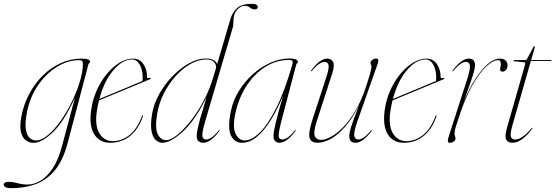

<svg xmlns="http://www.w3.org/2000/svg" viewBox="-98 -739 2904 1004"><path d="M256 8Q231.5 101 188 152.5Q144.5 204 86.8 224.5Q29 245 -38.5 245Q-60 245 -69.2 239.8Q-78.5 234.5 -78.5 227Q-78.5 212 -52.5 212Q-30 212 -5.5 219Q19 226 46.5 226Q79.5 226 113.5 206Q147.5 186 177 142.2Q206.5 98.5 225.5 27.5L294 -228.5Q237 -103.5 178.8 -47.8Q120.5 8 76.5 8Q57.5 8 39.2 -3.8Q21 -15.5 12.5 -44.8Q4 -74 13 -126Q24.5 -190 53.8 -245.8Q83 -301.5 125.5 -343.5Q168 -385.5 220 -409Q272 -432.5 328.5 -432.5Q373 -432.5 373 -416.5Q373 -411.5 369 -408.8Q365 -406 364 -401.5ZM40 -136Q31.5 -82 38.8 -53.5Q46 -25 60.8 -14.8Q75.5 -4.5 90 -4.5Q119 -4.5 152.5 -32.5Q186 -60.5 218.5 -106.2Q251 -152 277.5 -206Q304 -260 319.8 -312.8Q335.5 -365.5 335.5 -406.5Q335.5 -415 331.8 -419.8Q328 -424.5 316.5 -424.5Q255 -424.5 196.5 -387.5Q138 -350.5 95.8 -285.5Q53.5 -220.5 40 -136Z M649 -130Q627.5 -66 583.8 -29.2Q540 7.5 477.5 7.5Q423 7.5 395 -36.5Q367 -80.5 379 -165.5Q386.5 -219.5 408.2 -267.5Q430 -315.5 461 -352.8Q492 -390 527.2 -411.2Q562.5 -432.5 597 -432.5Q632.5 -432.5 651.8 -404Q671 -375.5 671 -337Q671 -326.5 684 -331.5Q688.5 -333 690 -330Q691 -327 687 -325Q684 -323.5 662 -314.5Q640 -305.5 607.2 -291.8Q574.5 -278 538.2 -263Q502 -248 470.2 -235Q438.5 -222 419.5 -214Q413 -187 408.5 -158.5Q397 -81.5 422 -41.2Q447 -1 491.5 -1Q539 -1 579 -32.8Q619 -64.5 644 -131Q645.5 -136 648 -136Q651.5 -136 649 -130ZM593 -428Q543 -428 495 -372.2Q447 -316.5 421.5 -221.5Q442 -230 475 -243.8Q508 -257.5 543.5 -272.2Q579 -287 607.5 -299Q636 -311 647 -315.5Q648 -321 648 -334Q648 -373.5 632.8 -400.8Q617.5 -428 593 -428ZM645 -310Q645 -310 645 -310.5Z M1049 -54Q1025 -22 1004 -7.2Q983 7.5 965 7.5Q950.5 7.5 940.5 -0.5Q930.5 -8.5 930.5 -27.5Q930.5 -40 934.8 -61.8Q939 -83.5 950.2 -123.8Q961.5 -164 982.5 -232Q924 -112 859.5 -52.2Q795 7.5 751 7.5Q732.5 7.5 716.5 -6.8Q700.5 -21 694.2 -54.2Q688 -87.5 697.5 -144.5Q706.5 -197 735.2 -248.2Q764 -299.5 804.8 -341.2Q845.5 -383 890.5 -408Q935.5 -433 976.5 -433Q1004 -433 1018.5 -424.8Q1033 -416.5 1037.5 -403.5L1106.5 -638Q1117.5 -675.5 1142.2 -697.2Q1167 -719 1218.5 -719Q1249.5 -719 1249.5 -702.5Q1249.5 -690 1234.5 -690Q1220.5 -690 1209.2 -699.2Q1198 -708.5 1180 -708.5Q1161 -708.5 1142.5 -688.5Q1124 -668.5 1123 -636Q1122.5 -620 1121.8 -610.8Q1121 -601.5 1118.5 -593L975.5 -106.5Q957.5 -45.5 960.2 -27.5Q963 -9.5 980 -9.5Q991.5 -9.5 1006.8 -19Q1022 -28.5 1045.5 -56.5Q1048 -60 1050 -58.5Q1051.5 -57 1049 -54ZM724.5 -147Q711 -70.5 726.5 -38.2Q742 -6 772.5 -6Q793 -6 825.5 -31Q858 -56 894.8 -101.2Q931.5 -146.5 964.5 -207.2Q997.5 -268 1018.5 -339L1032 -385Q1033 -401 1021 -414.5Q1009 -428 981 -428Q939.5 -428 898 -404.5Q856.5 -381 820.5 -341Q784.5 -301 759 -250.8Q733.5 -200.5 724.5 -147Z M1373.5 -106.5Q1358 -46 1359.2 -27.8Q1360.5 -9.5 1378 -9.5Q1389.5 -9.5 1404.8 -19Q1420 -28.5 1443.5 -56.5Q1446 -60 1448 -58.5Q1449.5 -57 1447 -54Q1423 -22 1402 -7.2Q1381 7.5 1363 7.5Q1350 7.5 1341 -0.8Q1332 -9 1332 -27.5Q1332 -47 1343.2 -94.8Q1354.5 -142.5 1382.5 -239.5Q1353 -167.5 1318.5 -111.8Q1284 -56 1245.8 -24.2Q1207.5 7.5 1167.5 7.5Q1128 7.5 1109.5 -30.8Q1091 -69 1109.5 -159Q1121 -214.5 1151.5 -264Q1182 -313.5 1224.8 -351.5Q1267.5 -389.5 1316.8 -411.2Q1366 -433 1415 -433Q1442 -433 1451 -427.5Q1460 -422 1460 -416.5Q1460 -412 1456 -408.5Q1452 -405 1451 -401ZM1133 -147.5Q1117 -73.5 1134.2 -39Q1151.5 -4.5 1182 -4.5Q1217.5 -4.5 1260 -45.5Q1302.5 -86.5 1346.5 -174Q1390.5 -261.5 1430.5 -401Q1434.5 -414 1431 -419.8Q1427.5 -425.5 1413 -425.5Q1347.5 -425.5 1290.2 -389.8Q1233 -354 1192 -291.5Q1151 -229 1133 -147.5Z M1846 -58.5Q1847.5 -57 1845 -54Q1821 -22 1800 -7.2Q1779 7.5 1761 7.5Q1728.5 7.5 1728.5 -27.5Q1728.5 -46 1738.8 -77.8Q1749 -109.5 1761.5 -141.2Q1774 -173 1780.5 -191.5Q1745 -119.5 1706.2 -75.8Q1667.5 -32 1630.5 -12.2Q1593.5 7.5 1563.5 7.5Q1534.5 7.5 1525.2 -8.2Q1516 -24 1520.2 -51.2Q1524.5 -78.5 1535.5 -112.5L1608 -334.5Q1624.5 -385 1619.5 -400.2Q1614.5 -415.5 1600 -415.5Q1589 -415.5 1572.8 -406Q1556.5 -396.5 1533 -368.5Q1530.5 -365 1528.5 -366.5Q1527 -368 1529.5 -371Q1553.5 -403.5 1574.5 -418Q1595.5 -432.5 1613.5 -432.5Q1635.5 -432.5 1644 -414.2Q1652.5 -396 1640 -357.5L1558.5 -105.5Q1540 -48.5 1548 -28Q1556 -7.5 1582 -7.5Q1601 -7.5 1630.5 -22.5Q1660 -37.5 1693.8 -71Q1727.5 -104.5 1760.2 -159.2Q1793 -214 1818.5 -293.5Q1830.5 -330.5 1836 -349.8Q1841.5 -369 1843 -377.5Q1844.5 -386 1844.5 -391.5Q1844.5 -397.5 1842 -401Q1839.5 -404.5 1839.5 -410.5Q1839.5 -418 1848.2 -425.2Q1857 -432.5 1867.5 -432.5Q1879 -432.5 1880.2 -425Q1881.5 -417.5 1876.5 -404.5L1771.5 -106.5Q1750.5 -47 1754.8 -28.2Q1759 -9.5 1776 -9.5Q1787.5 -9.5 1803 -19.2Q1818.5 -29 1841.5 -56.5Q1844.5 -60 1846 -58.5Z M2184 -130Q2162.5 -66 2118.8 -29.2Q2075 7.5 2012.5 7.5Q1958 7.5 1930 -36.5Q1902 -80.5 1914 -165.5Q1921.5 -219.5 1943.2 -267.5Q1965 -315.5 1996 -352.8Q2027 -390 2062.2 -411.2Q2097.5 -432.5 2132 -432.5Q2167.5 -432.5 2186.8 -404Q2206 -375.5 2206 -337Q2206 -326.5 2219 -331.5Q2223.5 -333 2225 -330Q2226 -327 2222 -325Q2219 -323.5 2197 -314.5Q2175 -305.5 2142.2 -291.8Q2109.5 -278 2073.2 -263Q2037 -248 2005.2 -235Q1973.5 -222 1954.5 -214Q1948 -187 1943.5 -158.5Q1932 -81.5 1957 -41.2Q1982 -1 2026.5 -1Q2074 -1 2114 -32.8Q2154 -64.5 2179 -131Q2180.5 -136 2183 -136Q2186.5 -136 2184 -130ZM2128 -428Q2078 -428 2030 -372.2Q1982 -316.5 1956.5 -221.5Q1977 -230 2010 -243.8Q2043 -257.5 2078.5 -272.2Q2114 -287 2142.5 -299Q2171 -311 2182 -315.5Q2183 -321 2183 -334Q2183 -373.5 2167.8 -400.8Q2152.5 -428 2128 -428ZM2180 -310Q2180 -310 2180 -310.5Z M2268.5 -366.5Q2267 -368 2269.5 -371Q2315.5 -432.5 2353.5 -432.5Q2386 -432.5 2386 -398Q2386 -385.5 2380.8 -366Q2375.5 -346.5 2363 -310.2Q2350.5 -274 2328.5 -211Q2353 -270 2384.2 -320.5Q2415.5 -371 2449.8 -401.8Q2484 -432.5 2517.5 -432.5Q2536.5 -432.5 2546.2 -422.5Q2556 -412.5 2556 -396Q2556 -384 2548.5 -374.2Q2541 -364.5 2530.5 -364.5Q2517 -364.5 2517 -375Q2517 -383 2519 -389.5Q2521 -396 2521 -402.5Q2521 -424.5 2506.5 -424.5Q2480 -424.5 2443.8 -390.8Q2407.5 -357 2369 -287.8Q2330.5 -218.5 2297 -112Q2289.5 -88 2284.2 -71.8Q2279 -55.5 2279 -39Q2279 -30.5 2281.5 -25.8Q2284 -21 2284 -15.5Q2284 -7 2275.8 0.2Q2267.5 7.5 2254.5 7.5Q2243.5 7.5 2243.8 -2.2Q2244 -12 2251.5 -35L2343 -318.5Q2362.5 -378.5 2359.2 -397Q2356 -415.5 2338.5 -415.5Q2327.5 -415.5 2312 -406Q2296.5 -396.5 2273 -368.5Q2270 -365 2268.5 -366.5Z M2640.5 -413.5 2590 -419Q2587 -419.5 2587 -422Q2587 -425 2591 -425H2647Q2654.5 -425 2657 -429L2691.5 -493.5Q2693.5 -497.5 2696 -497.5Q2699 -497.5 2699 -494.5Q2699 -492 2697 -485.5L2679.5 -425H2783Q2786 -425 2786 -423Q2786 -420 2779.5 -420H2678L2581 -82Q2568.5 -37 2573.8 -23.2Q2579 -9.5 2596 -9.5Q2632 -9.5 2681.5 -68.5Q2684.5 -72 2686 -70.5Q2687.5 -69 2685 -66Q2660 -32 2633.5 -12.2Q2607 7.5 2581.5 7.5Q2557 7.5 2548.8 -9.5Q2540.5 -26.5 2553 -70.5L2645.5 -393.5Q2649 -405 2648.2 -409Q2647.5 -413 2640.5 -413.5Z"/></svg>

Font: Fraunces 144pt S000 Thin
Style: Italic
Weight: 100
Italic angle: -16°
Version: Version 1.000; ttfautohint (v1.8.3)